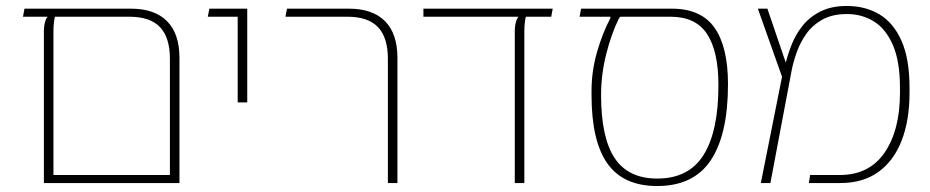

<svg xmlns="http://www.w3.org/2000/svg" viewBox="-20 -613 3116 643"><path d="M418 -584Q498 -584 539.5 -542Q581 -500 581 -419V0H127V-509Q127 -519 128.5 -528.5Q130 -538 133 -546Q136 -554 140 -557H57L62 -584ZM549 -27V-416Q549 -487 516 -522Q483 -557 413 -557H164Q162 -550 160.5 -536.5Q159 -523 159 -509V-27Z M776 -270V-584H808V-270ZM676 -557 681 -584H796V-557Z M1279 0V-416Q1279 -487 1246 -522Q1213 -557 1143 -557H936L941 -584H1148Q1228 -584 1269.5 -542Q1311 -500 1311 -419V0Z M1398 -557V-584H1831L1826 -557ZM1704 0V-509Q1704 -519 1705.5 -528.5Q1707 -538 1710 -546Q1713 -554 1717 -557H1741Q1739 -550 1737.5 -536.5Q1736 -523 1736 -509V0Z M2181 10Q2068 10 2014.5 -65Q1961 -140 1961 -295V-308Q1961 -375 1979.5 -439Q1998 -503 2024 -552V-562L2070 -572L2053 -552Q2027 -499 2010 -431Q1993 -363 1993 -295Q1993 -152 2038.5 -83.5Q2084 -15 2181 -15Q2287 -15 2336.5 -94.5Q2386 -174 2386 -328Q2386 -441 2348 -499Q2310 -557 2226 -557H1921L1926 -584H2230Q2328 -584 2373 -520Q2418 -456 2418 -331Q2418 -163 2360.5 -76.5Q2303 10 2181 10Z M2528 0 2599 -356 2518 -584H2550L2611 -405H2612Q2619 -433 2632 -465.5Q2645 -498 2668 -527Q2691 -556 2727.5 -574.5Q2764 -593 2816 -593Q2878 -593 2925 -565Q2972 -537 2999 -476.5Q3026 -416 3026 -318V-303Q3026 -210 2999.5 -142Q2973 -74 2921.5 -37Q2870 0 2794 0H2689L2693 -27H2793Q2891 -27 2942.5 -102Q2994 -177 2994 -303V-318Q2994 -407 2970.5 -461.5Q2947 -516 2907 -541Q2867 -566 2816 -566Q2767 -566 2733.5 -547Q2700 -528 2679.5 -498.5Q2659 -469 2647.5 -436Q2636 -403 2631 -376L2560 0Z"/></svg>

Font: Noto Sans Hebrew Light
Style: Regular
Weight: 100
Version: Version 3.000